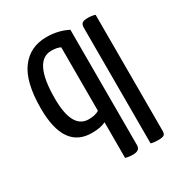

<svg xmlns="http://www.w3.org/2000/svg" viewBox="-169 -825 880 943"><g transform="rotate(-30 270.5 -353.5)"><path d="M352 -27Q352 3 312 3Q288 3 270 -3V-205Q242 -190 191 -190Q33 -190 33 -420Q33 -569 85.5 -639.5Q138 -710 231 -710Q298 -710 352 -682ZM496 -26Q496 -8 487.5 -2.5Q479 3 453 3Q430 3 414 -2V-658Q414 -676 423 -683Q432 -690 456 -690Q476 -690 496 -684ZM270 -630Q250 -640 219 -640Q117 -640 117 -428Q117 -256 211 -256Q248 -256 270 -270Z"/></g></svg>

Font: Yanone Kaffeesatz
Style: Regular
Weight: 400
Designer: Yanone (Cyrillic: Daniel Pouzeot)
Foundry: Yanone
Version: Version 1.003;PS 001.003;hotconv 1.0.88;makeotf.lib2.5.64775